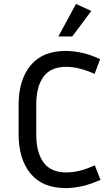

<svg xmlns="http://www.w3.org/2000/svg" viewBox="-20 -950 569 980"><path d="M165 -265Q165 -171 202.5 -120.5Q240 -70 318 -70Q352 -70 385 -78Q418 -86 464 -106L493 -32Q444 -10 400 0Q356 10 315 10Q197 10 136 -64Q75 -138 75 -265V-415Q75 -542 136 -616Q197 -690 315 -690Q356 -690 400.5 -680Q445 -670 491 -648L463 -573Q382 -609 318 -609Q240 -609 202.5 -559Q165 -509 165 -415ZM349 -764H278L368 -930L446 -894Z"/></svg>

Font: Inria Sans
Style: Regular
Weight: 400
Designer: Black Foundry Team
Foundry: Black Foundry
Version: Version 1.2; ttfautohint (v1.8.3)